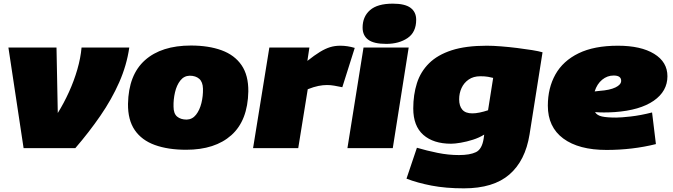

<svg xmlns="http://www.w3.org/2000/svg" viewBox="-20 -810 3679 1050"><path d="M392 0H109L26 -550H289L296 -192Q329 -245 357 -306.5Q385 -368 403 -430.5Q421 -493 426 -550H687Q673 -453 632 -360Q591 -267 529 -177Q467 -87 392 0Z M998 9Q899 9 827 -17Q755 -43 717 -98.5Q679 -154 680 -242Q683 -401 773 -481Q863 -561 1024 -561Q1121 -561 1192 -535Q1263 -509 1301 -453.5Q1339 -398 1338 -310Q1335 -151 1245.5 -71Q1156 9 998 9ZM1001 -156Q1032 -157 1052 -182.5Q1072 -208 1081.5 -246.5Q1091 -285 1090 -325Q1089 -362 1069.5 -379Q1050 -396 1017 -396Q986 -395 966 -369.5Q946 -344 937 -305Q928 -266 929 -227Q929 -189 948.5 -172.5Q968 -156 1001 -156Z M1672 -550 1661 -477Q1700 -508 1729.5 -526Q1759 -544 1785 -552Q1811 -560 1841 -560Q1880 -560 1920 -548L1852 -333Q1828 -338 1808 -341.5Q1788 -345 1768 -345Q1746 -345 1721 -340Q1696 -335 1663 -322L1611 0H1364L1453 -550Z M2128 -790Q2195 -790 2225.5 -767Q2256 -744 2256 -702Q2256 -634 2209 -602Q2162 -570 2092 -570Q2024 -570 1993.5 -593Q1963 -616 1963 -659Q1963 -719 2003.5 -754.5Q2044 -790 2128 -790ZM1880 0 1968 -550H2215L2128 0Z M2203 167 2260 -2Q2314 14 2373 26Q2432 38 2490 38Q2550 38 2583 22Q2616 6 2625 -52L2628 -74Q2601 -57 2566.5 -46Q2532 -35 2499.5 -29.5Q2467 -24 2447 -24Q2350 -24 2295 -72.5Q2240 -121 2240 -217Q2240 -292 2260 -355Q2280 -418 2326.5 -464Q2373 -510 2450 -535Q2527 -560 2642 -560Q2676 -560 2720 -556.5Q2764 -553 2808.5 -547.5Q2853 -542 2890 -536Q2927 -530 2947 -524L2876 -75Q2853 69 2765.5 144.5Q2678 220 2517 220Q2418 220 2340 205Q2262 190 2203 167ZM2677 -384Q2666 -387 2649 -390Q2632 -393 2607 -393Q2569 -393 2543 -375Q2517 -357 2504 -328.5Q2491 -300 2491 -267Q2491 -230 2508.5 -210Q2526 -190 2563 -190Q2581 -190 2603 -194.5Q2625 -199 2649 -207Z M3567 -22Q3503 -6 3435 2Q3367 10 3297 10Q3145 10 3060.5 -52.5Q2976 -115 2976 -232Q2976 -329 3017.5 -403Q3059 -477 3144 -518.5Q3229 -560 3359 -560Q3485 -560 3557.5 -515.5Q3630 -471 3630 -393Q3630 -311 3555 -259Q3480 -207 3342 -197Q3310 -195 3283 -195Q3256 -195 3234 -197Q3245 -179 3272 -173Q3299 -167 3350 -167Q3376 -167 3429.5 -173Q3483 -179 3546 -195ZM3336 -397Q3301 -397 3273 -374Q3245 -351 3232 -310Q3239 -311 3245.5 -311.5Q3252 -312 3259 -313Q3315 -317 3346 -332Q3377 -347 3377 -368Q3377 -397 3336 -397Z"/></svg>

Font: Georama Extended Black
Style: Italic
Weight: 900
Width: 7
Italic angle: -9°
Designer: Jean-Baptiste Levee
Foundry: Production Type
Version: Version 1.000